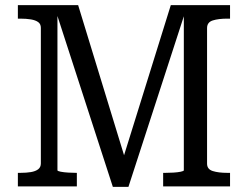

<svg xmlns="http://www.w3.org/2000/svg" viewBox="-20 -730 970 752"><path d="M50 0V-53H60Q83 -53 101 -56Q119 -59 129.5 -67Q140 -75 140 -90V-621Q140 -636 129.5 -643.5Q119 -651 101 -654Q83 -657 60 -657H50V-710H286L476 -89L455 -87L649 -710H881V-657H870Q836 -657 813.5 -650Q791 -643 791 -620V-89Q791 -67 813.5 -60Q836 -53 870 -53H881V0H619V-53H628Q643 -53 659.5 -54Q676 -55 688 -57.5Q700 -60 700 -63V-690L709 -694L483 2H422L196 -695L205 -692V-63Q205 -60 217.5 -57.5Q230 -55 247.5 -54Q265 -53 278 -53H281V0Z"/></svg>

Font: Roboto Serif 20pt SemiCondensed
Style: Regular
Weight: 400
Width: 4
Version: Version 1.008